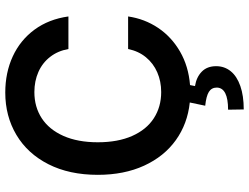

<svg xmlns="http://www.w3.org/2000/svg" viewBox="-132 -626 977 754"><g transform="rotate(-90 357.0 -248.5)"><path d="M373 -602.5Q314.5 -602.5 270 -573.5Q225.6 -544.4 200.7 -488.3Q175.8 -432.1 175.8 -353.5Q175.8 -274.4 200.7 -218.3Q225.6 -162.1 270.3 -133.3Q314.9 -104.5 373 -104.5Q415 -104.5 450.4 -119.9Q485.8 -135.3 509.8 -164.6Q533.7 -193.8 542 -234.4H669.9Q660.6 -169.9 625.2 -116.9Q589.8 -64 532 -30.5Q474.1 2.9 400.4 8.8L396.5 28.3Q431.2 33.7 452.9 54.7Q474.6 75.7 474.6 111.3Q474.6 144 454.8 168.5Q435.1 192.9 396.7 206.3Q358.4 219.7 304.7 219.7L303.7 158.2Q389.2 158.2 390.6 114.3Q390.6 93.3 373.8 82.8Q356.9 72.3 319.3 68.4L332 7.8Q248.5 -1 184.3 -46.9Q120.1 -92.8 84 -171.4Q47.9 -250 47.9 -353.5Q47.9 -465.3 89.6 -547.4Q131.3 -629.4 204.8 -673.1Q278.3 -716.8 371.1 -716.8Q449.2 -716.8 513.2 -687.3Q577.1 -657.7 618.2 -601.8Q659.2 -545.9 669.9 -468.8H542Q534.7 -510.3 511.2 -540.5Q487.8 -570.8 451.9 -586.7Q416 -602.5 373 -602.5Z"/></g></svg>

Font: Pretendard SemiBold
Style: Regular
Weight: 600
Designer: Base glyphs from Inter by Rasmus Andersson; Hangeul glyphs from Noto Sans CJK(Source Han Sans) by Jang Soo-young and Kan
Foundry: Kil Hyung-jin
Version: Version 1.309